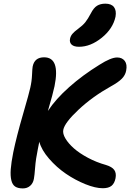

<svg xmlns="http://www.w3.org/2000/svg" viewBox="-20 -1027 718 1059"><path d="M416 -769Q387.7 -769 375 -781Q362.3 -793 366.2 -813Q369.1 -828.1 379.4 -840.3Q389.6 -852.5 411.1 -868.2Q437 -887.2 450.9 -904.8Q464.8 -922.4 481 -953.1Q496.6 -983.9 515.4 -995.4Q534.2 -1006.8 561 -1006.8Q594.2 -1006.8 608.6 -988Q623 -969.2 617.2 -935.1Q603 -868.7 541.3 -818.8Q479.5 -769 416 -769ZM106 12.2Q79.1 12.2 63.7 2Q48.3 -8.3 42.5 -32.7Q36.6 -57.1 39.3 -93.8Q42 -130.4 53.2 -187Q71.3 -274.4 106.7 -396.2Q142.1 -518.1 147 -543Q155.3 -579.1 156.7 -614.7Q158.2 -650.4 160.2 -660.2Q170.4 -710.9 223.1 -710.9Q313 -710.9 280.8 -551.8Q272.9 -513.2 244.1 -415Q287.6 -481 361.6 -546.6Q435.5 -612.3 528.8 -669.9Q591.8 -710 626 -710Q653.8 -710 668.2 -690.9Q682.6 -671.9 675.8 -637.2Q671.4 -612.8 652.1 -593Q632.8 -573.2 591.8 -550.8Q490.2 -494.1 413.6 -422.4Q336.9 -350.6 329.1 -311Q324.7 -290 341.1 -262.7Q357.4 -235.4 387.9 -208.5Q418.5 -181.6 465.1 -156.7Q511.7 -131.8 564 -117.2Q598.1 -106.9 610.4 -89.4Q622.6 -71.8 617.2 -43.9Q611.8 -16.1 595.5 -2.4Q579.1 11.2 546.9 11.2Q506.3 11.2 450.7 -11.2Q395 -33.7 343.5 -68.8Q292 -104 250.5 -151.9Q209 -199.7 196.8 -245.1Q190.9 -217.8 189 -206.1Q177.2 -149.4 173.8 -103.8Q170.4 -58.1 167 -41Q162.6 -16.1 146.2 -2Q129.9 12.2 106 12.2Z"/></svg>

Font: Shantell Sans Normal
Style: Italic
Weight: 600
Italic angle: -11.31°
Designer: Stephen Nixon, Anya Danilova, Shantell Martin
Foundry: Arrow Type
Version: Version 1.006;[559af2be0]